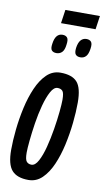

<svg xmlns="http://www.w3.org/2000/svg" viewBox="-96 -907 525 963"><g transform="rotate(10 166.0 -426.0)"><path d="M121 10Q63 10 36.5 -20Q10 -50 10 -124Q10 -171 16 -228Q22 -285 34.5 -341Q47 -397 67.5 -444Q88 -491 117.5 -519.5Q147 -548 187 -548Q246 -548 272 -519Q298 -490 298 -415Q298 -368 292 -311Q286 -254 273.5 -197.5Q261 -141 240.5 -94Q220 -47 190.5 -18.5Q161 10 121 10ZM123 -68Q142 -68 157.5 -97Q173 -126 184.5 -170.5Q196 -215 204 -264Q212 -313 216 -354Q220 -395 220 -415Q220 -451 211 -460.5Q202 -470 186 -470Q167 -470 151.5 -441.5Q136 -413 124 -368.5Q112 -324 104.5 -275Q97 -226 93 -185Q89 -144 89 -124Q89 -89 98 -78.5Q107 -68 123 -68ZM271 -641Q255 -641 247 -650Q239 -659 242 -684Q246 -712 257.5 -724.5Q269 -737 286 -737Q302 -737 310 -727.5Q318 -718 314 -692Q310 -664 299 -652.5Q288 -641 271 -641ZM149 -641Q133 -641 125 -650Q117 -659 121 -684Q128 -737 164 -737Q180 -737 188 -727.5Q196 -718 192 -692Q189 -664 177.5 -652.5Q166 -641 149 -641ZM146 -793 156 -862H332L322 -793Z"/></g></svg>

Font: Georama Extra Condensed Medium
Style: Italic
Weight: 500
Width: 2
Italic angle: -9°
Designer: Jean-Baptiste Levee
Foundry: Production Type
Version: Version 1.000